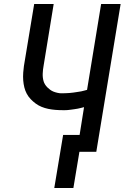

<svg xmlns="http://www.w3.org/2000/svg" viewBox="-20 -755 640 955"><path d="M250 180 294 -84H376L398 -222Q390 -220 382 -218Q374 -216 366.5 -214.5Q359 -213 351 -212Q343 -211 333 -209.5Q323 -208 316 -207.5Q309 -207 304 -207H291Q273 -207 255 -208.5Q237 -210 220 -213.5Q203 -217 187 -223.5Q171 -230 157.5 -240Q144 -250 132.5 -262Q121 -274 113 -289Q105 -304 101 -320.5Q97 -337 95.5 -355Q94 -373 95.5 -394Q97 -415 99 -427L150 -735H247L197 -429Q195 -419 194 -409Q193 -399 192.5 -389.5Q192 -380 193 -370.5Q194 -361 196.5 -352Q199 -343 204 -335Q209 -327 215.5 -320.5Q222 -314 229.5 -308.5Q237 -303 245.5 -299.5Q254 -296 265 -293.5Q276 -291 283 -291H291Q300 -291 308.5 -291.5Q317 -292 326 -292.5Q335 -293 344.5 -294.5Q354 -296 364.5 -297.5Q375 -299 383.5 -300.5Q392 -302 398 -304L413 -308L483 -735H580L459 0H375L345 180Z"/></svg>

Font: Iosevka Aile Medium
Style: Italic
Weight: 500
Italic angle: -9°
Designer: Belleve Invis
Foundry: Belleve Invis
Version: Version 31.1.0; ttfautohint (v1.8.4)